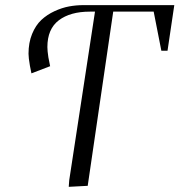

<svg xmlns="http://www.w3.org/2000/svg" viewBox="-20 -722 697 746"><path d="M90.8 -513.2Q90.8 -556.2 104.7 -590.1Q118.7 -624 140.6 -644.5Q162.6 -665 191.7 -678.5Q220.7 -691.9 248.3 -697Q275.9 -702.1 304.2 -702.1H657.2L630.9 -524.9H606.9L577.1 -676.8H419.9L320.8 0L247.1 3.9L249 -22L349.1 -676.8H329.1Q252.9 -676.8 208.5 -643.1Q164.1 -609.4 164.1 -539.1Q164.1 -524.4 168 -499L174.8 -464.8L102.1 -437L96.2 -466.8Q90.8 -498 90.8 -513.2Z"/></svg>

Font: Dihjauti S
Style: Italic
Weight: 400
Italic angle: -9°
Designer: T. Christopher White
Version: Version 3.0.0